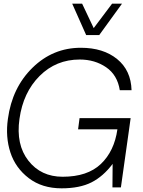

<svg xmlns="http://www.w3.org/2000/svg" viewBox="-20 -1020 776 1045"><path d="M449 -829 373 -1000H427L490 -867L590 -1000H644L520 -829ZM691 -377 683 -319 638 0H592L593 -128Q542 -60 478 -27.5Q414 5 315 5Q209 5 136.5 -50.5Q64 -106 36.5 -190.5Q9 -275 23 -373Q46 -543 157 -651.5Q268 -760 420 -760Q542 -760 617.5 -698.5Q693 -637 696 -529H632Q619 -612 557.5 -654Q496 -696 414 -696Q285 -696 195.5 -606.5Q106 -517 86 -373Q66 -233 134.5 -145.5Q203 -58 321 -58Q456 -58 529 -127.5Q602 -197 619 -316H405L413 -377Z"/></svg>

Font: Oakes Grotesk Light
Style: Italic
Weight: 300
Italic angle: -8°
Designer: Samuel Oakes
Foundry: Samuel Oakes
Version: Version 1.000;PS 001.000;hotconv 1.0.88;makeotf.lib2.5.64775